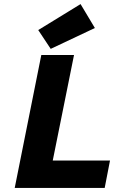

<svg xmlns="http://www.w3.org/2000/svg" viewBox="-20 -919 640 939"><path d="M52 0 182 -650H342L238 -134H518L492 0ZM228 -680 167 -772 374 -899 444 -782Z"/></svg>

Font: Source Code Pro ExtraLight Black
Style: Italic
Weight: 900
Italic angle: -11°
Monospace: yes
Version: Version 1.016;hotconv 1.0.116;makeotfexe 2.5.65601